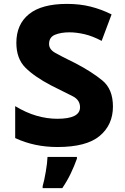

<svg xmlns="http://www.w3.org/2000/svg" viewBox="-20 -745 640 986"><path d="M275 10Q424 10 492 -47Q560 -104 560 -198Q560 -287 506 -331.5Q452 -376 368 -420Q292 -457 262 -474.5Q232 -492 232 -519Q232 -554 262.5 -566.5Q293 -579 336 -579Q372 -579 413.5 -569.5Q455 -560 502 -535L553 -671Q501 -697 445.5 -711Q390 -725 324 -725Q194 -725 129 -672.5Q64 -620 64 -525Q64 -444 110.5 -397.5Q157 -351 243 -306Q315 -270 353 -251Q391 -232 391 -194Q391 -135 274 -135Q222 -135 168 -150.5Q114 -166 58 -200V-36Q156 10 275 10ZM199 221H300Q325 184 343 146.5Q361 109 375 70V61H224Q223 91 215 137.5Q207 184 199 211Z"/></svg>

Font: Noto Sans Mono Extra
Style: Regular
Weight: 800
Designer: Monotype Design Team
Foundry: Monotype Imaging Inc.
Version: Version 1.900